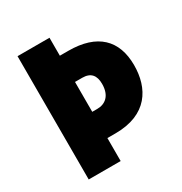

<svg xmlns="http://www.w3.org/2000/svg" viewBox="-167 -838 914 963"><g transform="rotate(-30 290.0 -357.0)"><path d="M554 -383C554 -528 471 -610 304 -610H255V-714H70V0H255V-133H302C487 -133 554 -250 554 -383ZM284 -285H255V-458H297C346 -458 368 -431 368 -382C368 -313 330 -285 284 -285Z"/></g></svg>

Font: Noto Sans Telugu SemiCondensed Black
Style: Regular
Weight: 900
Width: 4
Designer: Jelle Bosma - Monotype Design Team
Foundry: Monotype Imaging Inc.
Version: Version 2.005